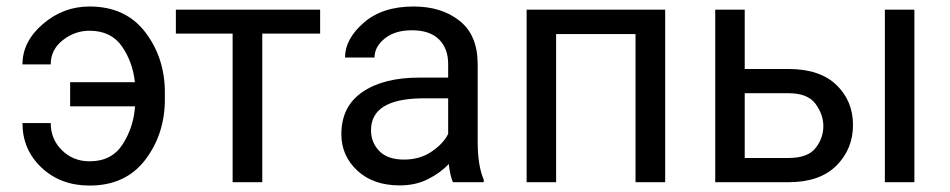

<svg xmlns="http://www.w3.org/2000/svg" viewBox="-20 -558 2910 588"><path d="M484.9 -253.9Q484.9 -147.5 424.8 -68.6Q364.7 10.3 254.4 10.3Q165.5 10.3 107.2 -44.7Q48.8 -99.6 48.8 -181.2H135.3Q135.3 -131.8 169.7 -97.9Q204.1 -64 254.4 -64Q322.3 -64 355.7 -116.2Q389.2 -168.5 393.6 -232.4H194.8V-306.2H393.1Q386.7 -367.7 353.5 -415.8Q320.3 -463.9 253.9 -463.9Q209 -463.9 172.1 -434.8Q135.3 -405.8 135.3 -360.8H48.8Q48.8 -430.7 111.3 -484.4Q173.8 -538.1 253.9 -538.1Q364.7 -538.1 424.8 -459.5Q484.9 -380.9 484.9 -274.4Z M518.6 -455.1V-528.3H960.4V-455.1H783.2V0H692.4V-455.1Z M1367.2 0Q1358.4 -19 1354.5 -55.7Q1329.1 -28.8 1291 -9.5Q1252.9 9.8 1204.1 9.8Q1123 9.8 1074.2 -35.6Q1025.4 -81.1 1025.4 -147Q1025.4 -231.9 1089.8 -276.1Q1154.3 -320.3 1263.2 -320.3H1352.5V-362.3Q1352.5 -409.2 1324.5 -437.3Q1296.4 -465.3 1241.2 -465.3Q1189.9 -465.3 1158.4 -440.2Q1127 -415 1127 -381.8H1036.6Q1036.6 -438.5 1093.8 -488.3Q1150.9 -538.1 1246.6 -538.1Q1332.5 -538.1 1387.7 -494.1Q1442.9 -450.2 1442.9 -361.3V-124Q1442.9 -50.8 1461.4 -7.8V0ZM1217.3 -69.3Q1266.1 -69.3 1302 -93.8Q1337.9 -118.2 1352.5 -147.9V-256.8H1268.6Q1116.2 -253.9 1116.2 -159.2Q1116.2 -121.6 1141.6 -95.5Q1167 -69.3 1217.3 -69.3Z M1592.8 0V-528.3H2017.1V0H1926.3V-453.6H1683.1V0Z M2592.3 -175.3Q2592.3 -101.6 2541.5 -50.8Q2490.7 0 2395 0H2170.4V-528.3H2260.7V-346.7H2397Q2491.7 -346.2 2542 -297.4Q2592.3 -248.5 2592.3 -175.3ZM2780.3 -528.3V0H2689.9V-528.3ZM2260.7 -74.2H2395Q2453.6 -74.2 2477.5 -104.5Q2501.5 -134.8 2501.5 -171.9Q2501.5 -207.5 2477.5 -240Q2453.6 -272.5 2395 -272.5H2260.7Z"/></svg>

Font: Roboto21382017
Style: Regular
Weight: 400
Designer: Christian Robertson
Foundry: Google
Version: Version 2.138; 2017